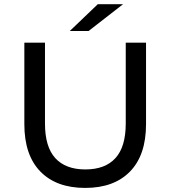

<svg xmlns="http://www.w3.org/2000/svg" viewBox="-20 -908 831 936"><path d="M98.7 -302.4V-700H199.3V-306Q199.3 -192 249.6 -137Q300 -82 396.1 -82Q492.3 -82 542.6 -137Q593 -192 593 -306V-700H691.9V-302.4Q691.9 -152.1 614 -72Q536.1 8.1 395.3 8.1Q254.4 8.1 176.6 -72Q98.7 -152.1 98.7 -302.4ZM456.9 -887.6H580L412 -757H320.3Z"/></svg>

Font: iiserrat Thin
Style: Regular
Weight: 100
Designer: Akira Ohta
Foundry: Akira Ohta
Version: Version 1.200;Glyphs 3.3.1 (3343)